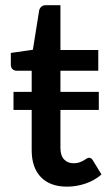

<svg xmlns="http://www.w3.org/2000/svg" viewBox="-20 -690 410 718"><path d="M30.5 -346.5H98.5V-425.5H42.5Q33.5 -425.5 27 -431.2Q20.5 -437 20.5 -448.5V-492L103 -504L126.5 -651.5Q129 -660 135 -665.2Q141 -670.5 151 -670.5H206V-503H347.5V-425.5H206V-346.5H349.5V-279H206V-136Q206 -108.5 219.5 -94Q233 -79.5 255.5 -79.5Q268 -79.5 277 -82.8Q286 -86 292.5 -89.8Q299 -93.5 303.8 -96.8Q308.5 -100 313 -100Q322 -100 327.5 -90L359.5 -37.5Q334.5 -15.5 300.5 -3.8Q266.5 8 230.5 8Q167 8 132.8 -27.8Q98.5 -63.5 98.5 -128.5V-279H30.5Z"/></svg>

Font: Lato SemiBold
Style: Regular
Weight: 600
Designer: Lukasz Dziedzic with Adam Twardoch and Botio Nikoltchev
Foundry: tyPoland Lukasz Dziedzic
Version: Version 2.015; 2015-08-06; http://www.latofonts.com/